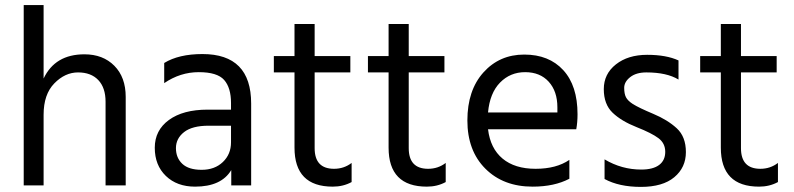

<svg xmlns="http://www.w3.org/2000/svg" viewBox="-20 -727 3113 753"><path d="M473 0H394V-328Q394 -383 365.5 -413Q337 -443 286 -443Q235 -443 193 -400Q151 -357 151 -277V0H73V-707H151V-419Q196 -514 311 -514Q384 -514 428.5 -469Q473 -424 473 -347Z M745 5Q674 5 630.5 -37Q587 -79 587 -147.5Q587 -216 642.5 -256.5Q698 -297 794 -297H886V-323Q886 -383 859 -413.5Q832 -444 759.5 -444Q687 -444 624 -401V-480Q681 -515 774 -515Q965 -515 965 -321V0H887V-60Q848 5 745 5ZM886 -169V-234H798Q734 -234 702 -209Q670 -184 670 -146Q670 -108 695 -84.5Q720 -61 771 -61Q822 -61 854 -91.5Q886 -122 886 -169Z M1285 5Q1135 5 1135 -148V-443H1054V-507H1135V-633H1214V-507H1354V-443H1214V-146Q1214 -65 1290 -65Q1329 -65 1359 -88V-13Q1326 5 1285 5Z M1654 5Q1504 5 1504 -148V-443H1423V-507H1504V-633H1583V-507H1723V-443H1583V-146Q1583 -65 1659 -65Q1698 -65 1728 -88V-13Q1695 5 1654 5Z M1894 -286H2166V-306Q2166 -369 2132 -406.5Q2098 -444 2039.5 -444Q1981 -444 1941 -403Q1901 -362 1894 -286ZM2069 5Q1954 5 1883.5 -65.5Q1813 -136 1813 -254.5Q1813 -373 1876 -443Q1939 -513 2036 -513Q2133 -513 2189 -452Q2245 -391 2245 -279Q2245 -247 2240 -220H1894Q1903 -145 1951 -105Q1999 -65 2080.5 -65Q2162 -65 2213 -100V-26Q2154 5 2069 5Z M2351 -25V-102Q2418 -62 2495 -62Q2541 -62 2565 -80Q2589 -98 2589 -131.5Q2589 -165 2562.5 -185Q2536 -205 2476.5 -228.5Q2417 -252 2382.5 -285Q2348 -318 2348 -377.5Q2348 -437 2395.5 -474.5Q2443 -512 2518 -512Q2593 -512 2641 -490V-415Q2595 -443 2515 -443Q2475 -443 2451.5 -424.5Q2428 -406 2428 -382.5Q2428 -359 2435 -345.5Q2442 -332 2462 -319Q2486 -304 2542 -280.5Q2598 -257 2634 -224Q2670 -191 2670 -130.5Q2670 -70 2624.5 -32Q2579 6 2493.5 6Q2408 6 2351 -25Z M2957 5Q2807 5 2807 -148V-443H2726V-507H2807V-633H2886V-507H3026V-443H2886V-146Q2886 -65 2962 -65Q3001 -65 3031 -88V-13Q2998 5 2957 5Z"/></svg>

Font: Hind Kochi
Style: Regular
Weight: 400
Designer: Dhruvi Tolia
Foundry: Indian Type Foundry
Version: Version 0.702;PS 1.0;hotconv 1.0.81;makeotf.lib2.5.63406